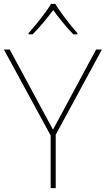

<svg xmlns="http://www.w3.org/2000/svg" viewBox="-20 -969 545 989"><path d="M265 -949H243C219 -908 164 -839 127 -798V-792H148C185 -829 226 -879 254 -917C282 -879 321 -829 358 -792H379V-798C342 -839 289 -908 265 -949ZM253 -301 30 -714H0L241 -271V0H267V-275L505 -714H475Z"/></svg>

Font: Noto Sans Arabic UI Th
Style: Regular
Weight: 100
Designer: Monotype Design Team, Nadine Chahine and Nizar Qandah
Foundry: Monotype Imaging Inc.
Version: Version 2.010